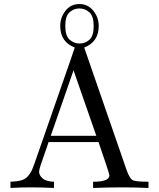

<svg xmlns="http://www.w3.org/2000/svg" viewBox="-20 -933 790 953"><path d="M32 0V-31Q64 -32 85.5 -38Q107 -44 119.5 -59.5Q132 -75 137 -85.5Q142 -96 151 -121L329 -632Q332 -643 340 -664.5Q348 -686 351 -697Q279 -725 279 -804Q279 -846 305 -879.5Q331 -913 374 -913Q416 -913 443 -880Q470 -847 470 -804Q470 -725 398 -697L608 -90Q623 -48 637.5 -39.5Q652 -31 713 -31H717V0Q653 -3 589 -3Q516 -3 442 0V-31H444Q523 -31 523 -63Q523 -71 469 -228H221Q215 -208 202 -172Q189 -136 181.5 -112.5Q174 -89 174 -81Q174 -63 191.5 -47.5Q209 -32 248 -31V0Q190 -3 131 -3Q82 -3 32 0ZM232 -259H458L345 -584ZM304 -805Q304 -755 325.5 -736Q347 -717 375 -717Q403 -717 424 -736Q445 -755 445 -803Q445 -853 423.5 -872Q402 -891 374 -891Q346 -891 325 -872Q304 -853 304 -805Z"/></svg>

Font: CMU Serif
Style: Roman
Weight: 500
Version: Version 0.7.0